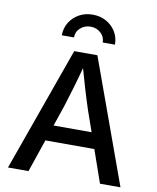

<svg xmlns="http://www.w3.org/2000/svg" viewBox="-101 -1031 906 1108"><g transform="rotate(10 352.5 -477.0)"><path d="M22.9 0 282.7 -727.5H418.5L682.1 0H562L420.4 -405.3Q403.8 -455.1 384 -521.2Q364.3 -587.4 337.9 -681.2H361.3Q335.9 -586.9 316.2 -520Q296.4 -453.1 281.2 -405.3L143.1 0ZM164.1 -191.4V-284.2H541V-191.4ZM352.1 -953.6Q397 -953.6 432.1 -933.8Q467.3 -914.1 487.5 -880.6Q507.8 -847.2 507.8 -805.2H436Q436 -839.4 411.1 -861.3Q386.2 -883.3 352.1 -883.3Q317.9 -883.3 292.7 -861.3Q267.6 -839.4 267.6 -805.2H196.3Q196.3 -847.2 216.8 -880.6Q237.3 -914.1 272.5 -933.8Q307.6 -953.6 352.1 -953.6Z"/></g></svg>

Font: Inter 16pt Medium
Style: Regular
Weight: 500
Version: Version 4.001;git-66647c0bb